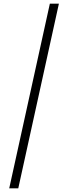

<svg xmlns="http://www.w3.org/2000/svg" viewBox="-20 -820 369 1040"><path d="M30 200 250 -800H299L79 200Z"/></svg>

Font: Big Shoulders Stencil Text ExtraLight
Style: Regular
Weight: 250
Version: Version 2.001